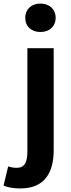

<svg xmlns="http://www.w3.org/2000/svg" viewBox="-74 -831 400 1080"><path d="M40 229C181 229 228 135 228 14V-560H80V18C80 81 66 113 19 113C2 113 -13 110 -28 105L-54 213C-32 222 -3 229 40 229ZM153 -651C204 -651 239 -682 239 -731C239 -779 204 -811 153 -811C103 -811 68 -779 68 -731C68 -682 103 -651 153 -651Z"/></svg>

Font: Noto Sans TC
Style: Bold
Weight: 700
Designer: Ryoko NISHIZUKA 西塚涼子 (kana, bopomofo & ideographs); Paul D. Hunt (Latin, Greek & Cyrillic); Sandoll Communications 산돌커뮤니
Foundry: Adobe
Version: Version 2.004;hotconv 1.0.118;makeotfexe 2.5.65603